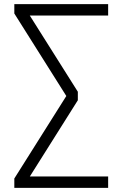

<svg xmlns="http://www.w3.org/2000/svg" viewBox="-20 -725 590 925"><path d="M49 180V135L308 -276V-249L49 -660V-705H501V-650H110L111 -670L355 -283V-242L110 147L109 125H501V180Z"/></svg>

Font: Nunito Sans 10pt SemiCondensed Light
Style: Regular
Weight: 300
Width: 4
Designer: Vernon Adams
Foundry: Vernon Adams
Version: Version 3.101;gftools[0.9.27]